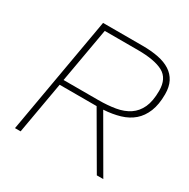

<svg xmlns="http://www.w3.org/2000/svg" viewBox="-152 -809 936 949"><g transform="rotate(30 316.0 -334.0)"><path d="M613 -516Q613 -457 596.5 -416.5Q580 -376 550.5 -350.5Q521 -325 479 -312.5Q437 -300 386 -297L558 0H521L349 -296H138L86 0H54L171 -668H397Q447 -668 487 -660Q527 -652 555 -634Q583 -616 598 -587Q613 -558 613 -516ZM579 -516Q579 -586 531 -612Q483 -638 387 -638H198L143 -326H341Q394 -326 438 -333.5Q482 -341 513.5 -362Q545 -383 562 -420Q579 -457 579 -516Z"/></g></svg>

Font: Celebes Thin
Style: Italic
Weight: 250
Italic angle: -10°
Designer: Anugrah Pasau
Foundry: Lafontype
Version: Version 1.000; ttfautohint (v1.8.4)